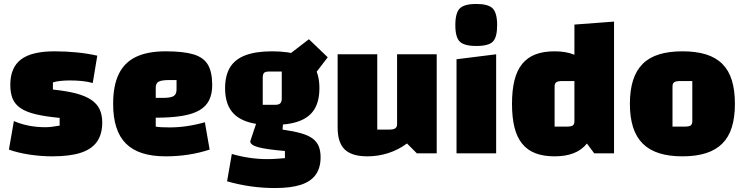

<svg xmlns="http://www.w3.org/2000/svg" viewBox="-20 -774 3759 969"><path d="M32 -346Q32 -433 86 -474Q140 -515 255 -515Q312 -515 367.5 -509.5Q423 -504 471 -493L448 -355Q423 -362 394.5 -365Q366 -368 331 -368Q308 -368 284.5 -365.5Q261 -363 247 -358V-322Q316 -315 363.5 -302.5Q411 -290 440 -270.5Q469 -251 482.5 -223Q496 -195 496 -156Q496 -97 469.5 -59Q443 -21 387.5 -3Q332 15 244 15Q186 15 127.5 6Q69 -3 25 -19L50 -163Q121 -132 210 -132Q223 -132 241 -134Q259 -136 281 -140V-179Q208 -186 160 -197.5Q112 -209 84 -228Q56 -247 44 -275.5Q32 -304 32 -346Z M816 15Q748 15 698 -1Q648 -17 615.5 -49.5Q583 -82 567 -132Q551 -182 551 -250Q551 -342 579.5 -400.5Q608 -459 666.5 -487Q725 -515 816 -515Q906 -515 957 -499.5Q1008 -484 1029.5 -447Q1051 -410 1051 -345Q1051 -300 1035.5 -268.5Q1020 -237 986.5 -217.5Q953 -198 898.5 -189Q844 -180 766 -180H736V-280H802Q841 -280 856 -289Q871 -298 871 -322V-370H835Q796 -370 781 -362Q766 -354 766 -332V-135Q787 -131 836 -131Q879 -131 923.5 -137.5Q968 -144 1014 -157L1038 -19Q986 -2 930.5 6.5Q875 15 816 15Z M1353 -143Q1271 -143 1218.5 -163Q1166 -183 1141 -224Q1116 -265 1116 -329Q1116 -393 1141 -434Q1166 -475 1218.5 -495Q1271 -515 1353 -515Q1437 -515 1489.5 -495.5Q1542 -476 1567 -435Q1592 -394 1592 -329Q1592 -264 1567 -223Q1542 -182 1489.5 -162.5Q1437 -143 1353 -143ZM1306 -245H1368Q1387 -245 1394.5 -252.5Q1402 -260 1402 -277V-413H1338Q1320 -413 1313 -406.5Q1306 -400 1306 -381ZM1598 20Q1598 73 1573.5 107.5Q1549 142 1498.5 158.5Q1448 175 1368 175Q1306 175 1245.5 166.5Q1185 158 1126 141L1150 3Q1195 16 1239.5 22.5Q1284 29 1328 29Q1352 29 1374 27.5Q1396 26 1418 24V-12Q1324 -20 1283.5 -31Q1243 -42 1243 -61L1280 -172L1410 -170L1406 -120Q1462 -112 1499 -101.5Q1536 -91 1557.5 -75Q1579 -59 1588.5 -36Q1598 -13 1598 20ZM1540 -362 1439 -499 1539 -576 1634 -485Z M2184 -500V0H2084L2034 -50Q1991 -18 1940 -1.5Q1889 15 1834 15Q1756 15 1720 -19.5Q1684 -54 1684 -130V-500H1884V-120H1945Q1966 -120 1975 -126.5Q1984 -133 1984 -148V-500Z M2284 -475 2484 -500V0H2284ZM2384 -542Q2323 -542 2300.5 -564Q2278 -586 2278 -647Q2278 -709 2300.5 -731.5Q2323 -754 2384 -754Q2444 -754 2466.5 -731.5Q2489 -709 2489 -647Q2489 -586 2467.5 -564Q2446 -542 2384 -542Z M2779 -515Q2835 -515 2875.5 -499Q2916 -483 2942 -450.5Q2968 -418 2981 -368Q2994 -318 2994 -250Q2994 -182 2981 -132Q2968 -82 2942 -49.5Q2916 -17 2875.5 -1Q2835 15 2779 15Q2723 15 2682.5 -0.5Q2642 -16 2615.5 -48.5Q2589 -81 2576.5 -131Q2564 -181 2564 -250Q2564 -319 2576.5 -369Q2589 -419 2615.5 -451.5Q2642 -484 2682.5 -499.5Q2723 -515 2779 -515ZM2879 -365H2818Q2796 -365 2787.5 -359Q2779 -353 2779 -337V-135H2840Q2863 -135 2871 -141Q2879 -147 2879 -163ZM3079 -665V0H2979L2879 -135V-650Z M3424 15Q3356 15 3306 -1Q3256 -17 3223.5 -49.5Q3191 -82 3175 -132Q3159 -182 3159 -250Q3159 -319 3175 -369Q3191 -419 3223.5 -451.5Q3256 -484 3306 -499.5Q3356 -515 3424 -515Q3493 -515 3543 -499.5Q3593 -484 3625.5 -451.5Q3658 -419 3673.5 -369Q3689 -319 3689 -250Q3689 -182 3673.5 -132Q3658 -82 3625.5 -49.5Q3593 -17 3543 -1Q3493 15 3424 15ZM3374 -135H3435Q3458 -135 3466 -141Q3474 -147 3474 -163V-365H3413Q3391 -365 3382.5 -359Q3374 -353 3374 -337Z"/></svg>

Font: Changa ExtraBold
Style: Regular
Weight: 800
Designer: Eduardo Rodriguez Tunni
Foundry: Eduardo Rodriguez Tunni
Version: Version 3.002; ttfautohint (v1.8.2)